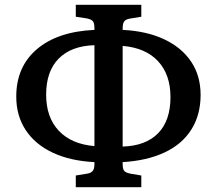

<svg xmlns="http://www.w3.org/2000/svg" viewBox="-20 -753 907 803"><path d="M297 30V-19L346 -27Q362 -30 368.5 -39Q375 -48 375 -68V-75Q274 -80 200.5 -114.5Q127 -149 87.5 -209Q48 -269 48 -349Q48 -474 134.5 -547.5Q221 -621 375 -628V-634Q375 -655 369 -663.5Q363 -672 343 -676L297 -683V-733H571V-683L522 -675Q506 -672 499.5 -663.5Q493 -655 493 -634V-628Q594 -623 667 -588.5Q740 -554 779.5 -495Q819 -436 819 -356Q819 -273 780.5 -211.5Q742 -150 668.5 -115.5Q595 -81 493 -75V-67Q493 -47 499 -39Q505 -31 524 -27L571 -19V30ZM375 -142V-564Q278 -561 225.5 -508Q173 -455 173 -357Q173 -262 226 -206Q279 -150 375 -142ZM493 -140Q590 -143 641.5 -196Q693 -249 693 -347Q693 -441 641 -497Q589 -553 493 -561Z"/></svg>

Font: Literata 18pt Medium
Style: Regular
Weight: 500
Designer: Latin by Veronika Burian and Jose Scaglione. Greek by Irene Vlachou. Cyrillic by Vera Evstafieva.
Foundry: TypeTogether
Version: Version 3.103;gftools[0.9.29]